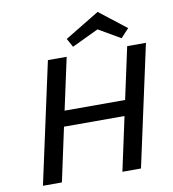

<svg xmlns="http://www.w3.org/2000/svg" viewBox="-93 -947 924 1028"><g transform="rotate(-10 369.5 -433.0)"><path d="M345 -705 319 -752 507 -866 653 -752 609 -705 490 -774ZM733 -658 590 0H489L552 -292H223L160 0H57L200 -658H302L241 -376H570L631 -658Z"/></g></svg>

Font: Ysabeau Infant Semibold
Style: Italic
Weight: 600
Italic angle: -12°
Designer: Christian Thalmann (Catharsis Fonts)
Version: Version 0.003